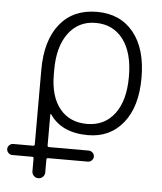

<svg xmlns="http://www.w3.org/2000/svg" viewBox="-105 -603 711 845"><g transform="rotate(5 250.0 -180.0)"><path d="M288.1 -506.8Q212.9 -506.8 168.5 -447.8Q124 -388.7 124 -285.2V-265.6Q124 -168 167.5 -114.3Q210.9 -60.5 288.1 -60.5Q365.2 -60.5 409.7 -119.1Q454.1 -177.7 454.1 -283.7Q454.1 -389.6 409.7 -448.2Q365.2 -506.8 288.1 -506.8ZM-27.3 104.5Q-37.1 104.5 -44.4 97.2Q-51.8 89.8 -51.8 80.1Q-51.8 70.3 -44.4 63Q-37.1 55.7 -27.3 55.7H60.5Q67.4 55.7 67.4 48.8V-280.3Q67.4 -410.2 126 -482.9Q184.6 -555.7 290 -555.7Q392.6 -555.7 451.2 -483.9Q509.8 -412.1 509.8 -283.2Q509.8 -155.3 451.7 -83.5Q393.6 -11.7 296.9 -11.7Q179.7 -11.7 127.9 -88.9Q127 -89.8 125.5 -89.4Q124 -88.9 124 -87.9V48.8Q124 55.7 130.9 55.7H306.6Q316.4 55.7 323.7 63Q331.1 70.3 331.1 80.1Q331.1 89.8 323.7 97.2Q316.4 104.5 306.6 104.5H130.9Q124 104.5 124 111.3V168Q124 179.7 115.7 188Q107.4 196.3 95.7 196.3Q84 196.3 75.7 188Q67.4 179.7 67.4 168V111.3Q67.4 104.5 60.5 104.5Z"/></g></svg>

Font: irohamaru Light
Style: Regular
Weight: 200
Designer: [Source Han Sans]
Ryoko NISHIZUKA  (kana & ideographs); Paul D. Hunt (Latin, Greek & Cyrillic); Wenlong ZHANG  (bopomofo
Version: Version 1.01